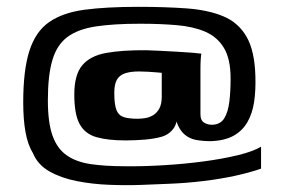

<svg xmlns="http://www.w3.org/2000/svg" viewBox="-20 -494 841 568"><path d="M394.5 -423.8Q316 -423.8 263.5 -415.8Q211 -407.9 179.6 -384.7Q148.3 -361.4 135 -316.3Q121.6 -271.2 121.6 -197.2Q121.6 -131.9 135.2 -93.3Q148.8 -54.6 177.1 -34.7Q205.4 -14.8 248.2 -8.5Q291.1 -2.2 350.1 -2.2Q404.4 -1.5 464.2 -5.2Q524.1 -8.8 580.9 -16.3Q637.8 -23.8 682.8 -34.7Q727.9 -45.6 752.3 -60Q752.3 -43.4 752.3 -27.6Q752.3 -11.7 752.3 4.9Q719.9 16.3 676.1 25.9Q632.4 35.5 581.5 41.6Q530.7 47.8 477.2 49.8Q443.5 51.2 397.7 53Q351.9 54.7 302.5 52.7Q253.1 50.8 207 41.7Q161 32.6 126.6 13.3Q92.3 -6.1 78 -39.7Q62.1 -66 55.4 -103.4Q48.7 -140.8 48.7 -191Q48.7 -287.1 67.1 -343.9Q85.4 -400.8 125.3 -428.6Q165.3 -456.5 230.1 -465.2Q294.9 -473.8 388.6 -473.8Q468.5 -473.8 531.8 -469.2Q595.2 -464.6 640 -446.1Q684.8 -427.6 709.1 -385.8Q733.5 -343.9 735.5 -268.7Q736.9 -227.5 731.8 -192.8Q726.7 -158.2 711.8 -132.5Q697 -106.9 670.7 -92.3Q644.3 -77.7 603.2 -76.4Q580.9 -76.4 560.8 -79.9Q540.6 -83.5 525.7 -96.4Q510.7 -109.3 502.1 -134.4Q499.3 -119.1 487.6 -107Q475.9 -94.9 460 -90Q438.6 -83.6 409.5 -81.1Q380.5 -78.6 351.3 -78.6Q298.8 -78.6 265.2 -88.3Q231.6 -97.9 215.7 -126.8Q199.8 -155.7 199.8 -214.2Q199.8 -272.8 223.3 -300.8Q246.8 -328.9 294.2 -337.4Q341.7 -346 412.8 -345.4Q429.4 -345.1 453.8 -343.7Q478.3 -342.4 504 -341Q529.7 -339.7 549.3 -338Q569 -336.3 575.7 -335.3Q574.7 -331.9 573.8 -318.6Q573 -305.2 573 -288.2Q573 -255.3 573 -222Q573 -188.8 573 -155.8Q573 -137.7 584.2 -131Q595.4 -124.3 608.6 -125Q632 -125.7 643.4 -144Q654.7 -162.3 658.5 -193.3Q662.2 -224.3 662.2 -261.4Q662.2 -319.5 642.5 -352.2Q622.8 -384.9 587.2 -400.2Q551.5 -415.5 502.6 -419.6Q453.8 -423.8 394.5 -423.8ZM458.5 -278.6Q453.8 -279 442.5 -280Q431.1 -281 417.3 -281.8Q403.6 -282.6 390.9 -282.6Q367.1 -282.6 350.7 -277.4Q334.2 -272.2 326.1 -258.6Q318.1 -245 318.1 -219.6Q318.1 -184.6 324.6 -168.3Q331.2 -152.1 346.5 -147.4Q361.8 -142.7 387.3 -142.7Q396.8 -142.7 409 -144.5Q421.1 -146.3 432.5 -152.9Q443.9 -159.5 451.2 -172.7Q458.5 -185.9 458.5 -208.5Z"/></svg>

Font: Genos Thin
Style: Regular
Weight: 100
Designer: Robert E. Leuschke
Foundry: Robert E. Leuschke
Version: Version 1.010